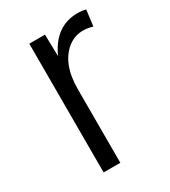

<svg xmlns="http://www.w3.org/2000/svg" viewBox="-132 -565 558 632"><g transform="rotate(-30 147.0 -248.5)"><path d="M138.7 0V-279.3Q138.7 -375 191.4 -418Q217.8 -438.5 249 -438.5Q267.6 -438.5 286.1 -432.6L293.9 -493.2Q279.3 -497.1 262.7 -497.1Q181.6 -497.1 140.6 -415Q138.7 -410.2 136.7 -406.2L134.8 -489.3H75.2V0Z"/></g></svg>

Font: Yaldevi Colombo
Style: Regular
Weight: 400
Designer: Sol Matas, Denzil Rajitha, Kosala Senevirathne and Pathum Egodawatta
Foundry: Mooniak
Version: Version 1.020 ; ttfautohint (v1.6)